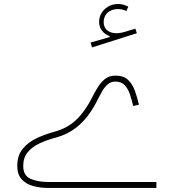

<svg xmlns="http://www.w3.org/2000/svg" viewBox="-20 -924 849 944"><path d="M610.8 -891.1Q599.6 -897 587.4 -900.6Q575.2 -904.3 562 -904.3Q522 -904.3 494.6 -878.7Q467.3 -853 467.3 -815.9Q467.3 -792 481.4 -773.2Q495.6 -754.4 519 -746.6V-741.7L425.3 -714.8L432.6 -690.9L652.8 -760.7L645.5 -783.2L597.7 -768.6Q572.8 -760.7 552.2 -760.7Q523.9 -760.7 506.8 -775.1Q489.7 -789.6 489.7 -815.4Q489.7 -844.2 509.3 -861.8Q528.8 -879.4 560.1 -879.4Q571.3 -879.4 581.8 -877Q592.3 -874.5 601.6 -870.1ZM634.8 -402.8 663.1 -409.2Q654.8 -445.3 643.1 -478Q631.3 -510.7 609.4 -531.5Q587.4 -552.2 547.4 -552.2Q517.1 -552.2 495.8 -535.2Q474.6 -518.1 459.7 -493.4Q444.8 -468.8 433.1 -445.3Q400.4 -379.4 356.7 -336.7Q313 -293.9 246.1 -275.9Q204.1 -264.6 162.1 -245.4Q120.1 -226.1 92.5 -193.4Q64.9 -160.6 64.9 -108.4Q64.9 -66.9 85.9 -43.2Q106.9 -19.5 141.4 -9.8Q175.8 0 216.3 0H749V-29.3H216.3Q165 -29.3 129.6 -45.2Q94.2 -61 94.2 -108.4Q94.2 -148.9 116.2 -175.5Q138.2 -202.1 174.3 -219Q210.4 -235.8 252.9 -247.1Q321.3 -265.1 372.3 -311.5Q423.3 -357.9 461.9 -437.5Q471.7 -457 483.2 -476.8Q494.6 -496.6 510.3 -509.8Q525.9 -522.9 547.4 -522.9Q576.2 -522.9 592.8 -505.4Q609.4 -487.8 618.7 -460.4Q627.9 -433.1 634.8 -402.8Z"/></svg>

Font: Estedad-FD VF
Style: Regular
Weight: 100
Designer: Amin Abedi
Version: Version 7.3